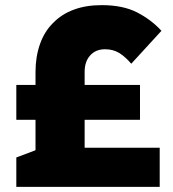

<svg xmlns="http://www.w3.org/2000/svg" viewBox="-20 -732 679 752"><path d="M43.9 0Q184.6 0 605.5 0Q605.5 -38.1 605.5 -153.3Q532.2 -153.3 311.5 -153.3Q311.5 -180.7 311.5 -262.7Q366.2 -262.7 528.3 -262.7Q528.3 -296.9 528.3 -399.4Q473.6 -399.4 311.5 -399.4Q311.5 -412.1 311.5 -450.2Q311.5 -491.2 333 -514.6Q354.5 -539.1 391.6 -539.1Q422.9 -539.1 447.3 -524.4Q471.7 -508.8 494.1 -482.4Q533.2 -525.4 612.3 -611.3Q573.2 -654.3 516.6 -683.6Q460.9 -711.9 378.9 -711.9Q316.4 -711.9 269.5 -694.3Q221.7 -676.8 188.5 -642.6Q154.3 -609.4 136.7 -559.6Q119.1 -509.8 119.1 -450.2Q119.1 -432.6 119.1 -399.4Q100.6 -399.4 43.9 -399.4Q43.9 -365.2 43.9 -262.7Q62.5 -262.7 119.1 -262.7Q119.1 -233.4 119.1 -143.6Q100.6 -136.7 43.9 -115.2Q43.9 -85.9 43.9 0Z"/></svg>

Font: Big-Shock
Style: Black
Weight: 400